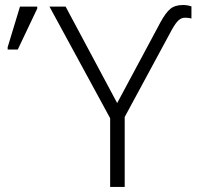

<svg xmlns="http://www.w3.org/2000/svg" viewBox="-20 -740 785 760"><path d="M473.6 0V-276.9L660.6 -623C680.7 -658.7 693.8 -669.9 712.9 -669.9C721.2 -669.9 729.5 -668.9 737.8 -667V-714.8C727.1 -718.3 715.8 -720.2 704.6 -720.2C682.6 -720.2 666 -714.8 653.8 -704.6C641.6 -694.3 628.9 -676.8 615.7 -652.8L443.8 -332L239.7 -713.9H175.8L416 -272V0ZM50.3 -543.9 127.4 -706.1V-713.9H59.1L10.3 -553.2V-543.9Z"/></svg>

Font: Noto Reveo Sans
Style: Regular
Weight: 300
Designer: Monotype Design Team
Foundry: Monotype Imaging Inc.
Version: Version 2.007